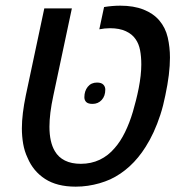

<svg xmlns="http://www.w3.org/2000/svg" viewBox="-20 -661 658 690"><path d="M252 9.8Q184.6 9.8 141.8 -18.1Q99.1 -45.9 79.1 -93.8Q67.9 -117.2 63.2 -144.5Q58.6 -171.9 58.6 -199.7Q58.6 -226.1 62.3 -255.6Q65.9 -285.2 72.8 -318.4L139.2 -630.9H238.3L171.9 -318.4Q164.6 -284.7 161.1 -256.6Q157.7 -228.5 157.7 -205.6Q157.7 -177.7 162.6 -155.8Q167.5 -133.8 177.2 -117.7Q189.9 -95.7 213.4 -84Q236.8 -72.3 270.5 -72.3Q307.6 -72.3 338.4 -86.9Q369.1 -101.6 392.1 -128.9Q412.6 -151.9 429.2 -185.8Q445.8 -219.7 457.5 -259.3Q462.9 -277.8 468.5 -299.8Q474.1 -321.8 478.5 -344.2Q482.9 -366.7 485.4 -388.7Q487.8 -410.6 487.8 -429.2Q487.8 -457.5 483.4 -480.5Q479 -503.4 467.8 -519.5Q455.6 -538.1 432.4 -548.8Q409.2 -559.6 375.5 -559.6Q365.7 -559.6 356.2 -558.6Q346.7 -557.6 336.9 -555.7L354 -635.7Q369.1 -638.2 383.8 -639.4Q398.4 -640.6 412.1 -640.6Q460.4 -640.6 495.6 -626.7Q530.8 -612.8 552.2 -587.9Q574.7 -561.5 582.8 -526.4Q590.8 -491.2 590.8 -454.1Q590.8 -425.3 586.7 -391.4Q582.5 -357.4 574.2 -318.4Q566.9 -281.2 556.2 -248.3Q545.4 -215.3 532.2 -186.5Q519 -157.7 503.4 -133.3Q478 -92.8 446 -63.5Q414.1 -34.2 376.5 -16.6Q357.9 -8.3 337.6 -2.4Q317.4 3.4 295.9 6.6Q274.4 9.8 252 9.8ZM312.5 -287.6Q296.9 -287.6 290 -294.2Q283.2 -300.8 283.2 -311.5Q283.2 -334 295.4 -349.1Q307.6 -364.3 328.6 -364.3Q344.2 -364.3 351.3 -356.9Q358.4 -349.6 358.4 -338.9Q358.4 -315.9 345.5 -301.8Q332.5 -287.6 312.5 -287.6Z"/></svg>

Font: Open Sans Medium
Style: Italic
Weight: 500
Italic angle: -12°
Designer: Monotype Design Team
Foundry: Monotype Imaging Inc.
Version: Version 3.000